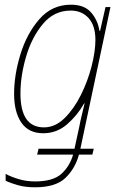

<svg xmlns="http://www.w3.org/2000/svg" viewBox="-20 -557 490 817"><path d="M129 240Q217 240 258.5 200Q300 160 316 101H373L379 76H322L450 -527H429L406 -426H403Q397 -469 368.5 -503Q340 -537 282 -537Q201 -537 147.5 -475.5Q94 -414 67 -326Q40 -238 40 -158Q40 -80 71 -35Q102 10 164 10Q222 10 266 -28.5Q310 -67 338 -117H340Q335 -95 328.5 -69Q322 -43 318 -21L297 76H144L138 101H291Q277 150 241.5 182.5Q206 215 129 215Q92 215 59 205Q26 195 4 183V212Q24 222 56 231Q88 240 129 240ZM167 -15Q67 -15 67 -159Q67 -234 91 -316Q115 -398 162.5 -455Q210 -512 281 -512Q328 -512 357 -480Q386 -448 386 -387Q386 -339 370 -276Q354 -213 324.5 -153.5Q295 -94 255 -54.5Q215 -15 167 -15Z"/></svg>

Font: Noto Sans UI SemiCondensed Thin
Style: Italic
Weight: 250
Width: 4
Italic angle: -12°
Designer: Monotype Design Team
Foundry: Monotype Imaging Inc.
Version: Version 1.901